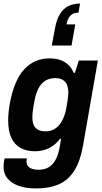

<svg xmlns="http://www.w3.org/2000/svg" viewBox="-22 -867 576 1079"><path d="M181 192Q126 192 85 178Q44 164 21 137Q-2 110 -2 71Q-2 63 -1 52Q0 41 4 23H129Q128 29 127.5 33Q127 37 127 41Q127 57 135.5 67Q144 77 159 82Q174 87 194 87Q228 87 251.5 73Q275 59 290 31.5Q305 4 312 -34Q315 -48 317 -62Q319 -76 321 -87H315Q299 -65 277 -49Q255 -33 229 -25Q203 -17 173 -17Q127 -17 93.5 -35.5Q60 -54 42 -92Q24 -130 24 -189Q24 -209 26 -232.5Q28 -256 33 -284Q57 -416 114 -477.5Q171 -539 257 -539Q308 -539 342.5 -517.5Q377 -496 392 -458H399L421 -527H528L445 -51Q429 39 395.5 92Q362 145 309 168.5Q256 192 181 192ZM234 -129Q258 -129 277 -138Q296 -147 311 -165Q326 -183 336.5 -209Q347 -235 352 -268Q356 -290 358 -304Q360 -318 361 -328Q362 -338 362 -346Q362 -373 354 -391Q346 -409 330 -418.5Q314 -428 288 -428Q256 -428 232 -413Q208 -398 193 -368Q178 -338 170 -291Q166 -267 163.5 -251.5Q161 -236 160.5 -226Q160 -216 160 -207Q160 -181 167.5 -164Q175 -147 191.5 -138Q208 -129 234 -129ZM428 -847 419 -796Q389 -796 373 -778.5Q357 -761 352 -730H401L380 -611H269L287 -707Q296 -758 315.5 -789Q335 -820 363.5 -833.5Q392 -847 428 -847Z"/></svg>

Font: Archivo SemiCondensed
Style: Bold Italic
Weight: 700
Width: 4
Italic angle: -10°
Designer: Hector Gatti
Foundry: Omnibus-Type
Version: Version 2.001